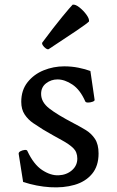

<svg xmlns="http://www.w3.org/2000/svg" viewBox="-20 -794 502 822"><path d="M60 -135Q59 -142 67.5 -146.5Q76 -151 85.5 -152Q95 -153 97 -148Q124 -90 160.5 -66Q197 -42 231 -43.5Q265 -45 288 -65Q311 -85 311 -115Q311 -143 293.5 -160Q276 -177 243.5 -194.5Q211 -212 165 -239Q144 -252 122 -267Q100 -282 85.5 -304Q71 -326 71 -358Q71 -408 98 -442Q125 -476 167 -493Q209 -510 255 -510Q287 -510 316.5 -504Q346 -498 367 -490L385 -367Q386 -362 376.5 -358.5Q367 -355 357 -355Q347 -355 345 -360Q323 -410 290 -432Q257 -454 226 -454Q199 -454 177.5 -437.5Q156 -421 156 -392Q156 -357 190.5 -330Q225 -303 294 -267Q321 -253 346 -238Q371 -223 386.5 -199.5Q402 -176 402 -137Q402 -83 374 -49.5Q346 -16 299 -2.5Q252 11 194.5 7.5Q137 4 79 -15ZM189 -584Q185 -581 176.5 -586.5Q168 -592 163 -600.5Q158 -609 162 -613Q211 -679 246 -721.5Q281 -764 291 -774Q303 -776 320.5 -762Q338 -748 350.5 -730.5Q363 -713 361 -702Q351 -692 305 -661Q259 -630 189 -584Z"/></svg>

Font: Anvers
Style: Regular
Weight: 400
Designer: Ishtar van Looy
Version: Version 1.000